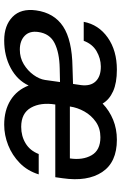

<svg xmlns="http://www.w3.org/2000/svg" viewBox="149 -716 577 915"><g transform="rotate(90 437.5 -258.5)"><path d="M172.5 10Q101 10 60.2 -30Q19.5 -70 29.5 -142Q41.5 -228 106.2 -270.8Q171 -313.5 300 -315.5L380 -318L385.5 -355.5Q391.5 -401.5 367.5 -426.2Q343.5 -451 296.5 -450.5Q258 -450 224 -430.2Q190 -410.5 174.5 -369H84Q97.5 -440 159.2 -483.5Q221 -527 312 -527Q375 -527 415 -509Q455 -491 473.5 -459Q507.5 -491.5 551 -509.2Q594.5 -527 646 -527Q753.5 -527 800 -456.8Q846.5 -386.5 829.5 -269L824.5 -233.5H478Q467 -164 493.2 -117.5Q519.5 -71 584.5 -71Q628.5 -71 663.2 -92Q698 -113 714 -154.5H811Q794.5 -101 757.2 -64.5Q720 -28 672 -9Q624 10 574.5 10Q506 10 457.5 -20.2Q409 -50.5 387.5 -106.5Q362.5 -52.5 304.5 -21.2Q246.5 10 172.5 10ZM487.5 -303H735Q744 -364 720 -406.2Q696 -448.5 634 -448.5Q592 -448.5 561 -427Q530 -405.5 511.2 -372Q492.5 -338.5 487.5 -303ZM216.5 -64.5Q255 -64.5 286 -83.2Q317 -102 337 -129.8Q357 -157.5 361 -184.5L371 -256L305 -254.5Q230.5 -253 185.2 -230Q140 -207 132.5 -152.5Q126.5 -111 150.5 -87.8Q174.5 -64.5 216.5 -64.5Z"/></g></svg>

Font: Public Sans Medium
Style: Italic
Weight: 500
Italic angle: -8°
Designer: The Public Sans project authors (U.S. Web Design System). Libre Franklin designed by Pablo Impallari and Rodrigo Fuenzal
Version: Version 1.007; ttfautohint (v1.8.1) -l 8 -r 50 -G 200 -x 14 